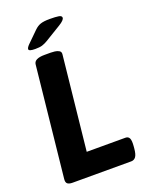

<svg xmlns="http://www.w3.org/2000/svg" viewBox="-161 -957 805 1039"><g transform="rotate(-20 242.0 -437.5)"><path d="M130 -749Q93 -749 93 -761Q93 -770 108 -785L169 -845Q186 -862 205 -868.5Q224 -875 258 -875Q293 -875 310 -872Q327 -869 327 -858Q327 -844 294 -824L202 -768Q185 -758 170.5 -753.5Q156 -749 130 -749ZM72 0Q52 0 43 -7.5Q34 -15 36 -34L103 -670Q106 -702 166 -702H201Q210 -702 224 -700.5Q238 -699 249 -692.5Q260 -686 258 -671L201 -131H424Q440 -131 446.5 -118Q453 -105 450 -71L449 -60Q446 -26 436 -13Q426 0 410 0Z"/></g></svg>

Font: Asap
Style: Bold Italic
Weight: 700
Italic angle: -6°
Designer: Pablo Cosgaya
Foundry: Omnibus-Type
Version: Version 3.001; ttfautohint (v1.8.3)